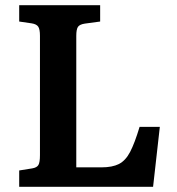

<svg xmlns="http://www.w3.org/2000/svg" viewBox="-20 -720 684 740"><path d="M54 0V-63L104 -71Q122 -74 128 -84Q134 -94 134 -122V-582Q134 -607 127.5 -617Q121 -627 102 -630L54 -637V-700H366V-637L307 -629Q287 -626 280.5 -616.5Q274 -607 274 -582V-75H371Q413 -75 438.5 -88Q464 -101 481.5 -134.5Q499 -168 518 -231H596L570 0Z"/></svg>

Font: Literata 12pt SemiBold
Style: Regular
Weight: 600
Designer: Latin by Veronika Burian and Jose Scaglione. Greek by Irene Vlachou. Cyrillic by Vera Evstafieva.
Foundry: TypeTogether
Version: Version 3.002